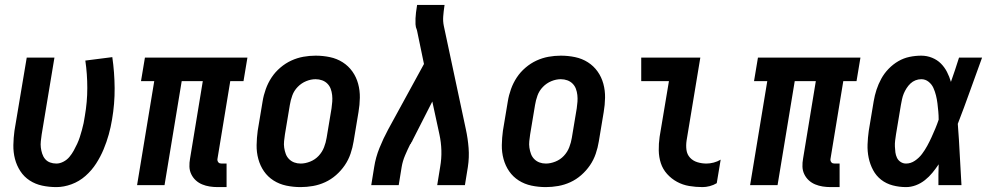

<svg xmlns="http://www.w3.org/2000/svg" viewBox="-20 -755 4040 783"><path d="M210 8Q180 8 152 2Q124 -4 101 -19Q78 -34 63 -57Q48 -80 41 -107Q34 -134 34.5 -163.5Q35 -193 39 -222L89 -520H202L150 -207Q148 -193 146.5 -179.5Q145 -166 146.5 -153.5Q148 -141 152 -128.5Q156 -116 164 -106.5Q172 -97 184 -92.5Q196 -88 210 -88Q224 -88 238.5 -95.5Q253 -103 263 -115Q273 -127 280.5 -140.5Q288 -154 294.5 -168Q301 -182 305.5 -196Q310 -210 314 -224.5Q318 -239 321 -253Q324 -267 326 -282Q336 -339 336 -396Q336 -453 328 -508L438 -522Q447 -460 447.5 -396Q448 -332 437 -268Q432 -237 423.5 -206.5Q415 -176 402.5 -146Q390 -116 372 -88Q354 -60 328.5 -37.5Q303 -15 271.5 -3.5Q240 8 210 8Z M904 8H868Q851 8 835 5.5Q819 3 804.5 -3Q790 -9 778.5 -19.5Q767 -30 760 -44.5Q753 -59 752.5 -75.5Q752 -92 755 -108L807 -424H721L651 0H539L609 -424H555L571 -520H989L973 -424H919L867 -108Q866 -104 867 -100Q868 -96 870.5 -93Q873 -90 876.5 -89Q880 -88 884 -88H904Z M1206 8Q1176 8 1147.5 2Q1119 -4 1095.5 -19Q1072 -34 1056.5 -56.5Q1041 -79 1033.5 -106.5Q1026 -134 1026.5 -163.5Q1027 -193 1031 -222L1051 -342Q1055 -367 1064 -392Q1073 -417 1087.5 -439Q1102 -461 1123 -479Q1144 -497 1168 -508Q1192 -519 1217 -523.5Q1242 -528 1267 -528Q1297 -528 1325.5 -522Q1354 -516 1377.5 -501Q1401 -486 1417 -463.5Q1433 -441 1440.5 -413.5Q1448 -386 1447.5 -356.5Q1447 -327 1442 -298L1422 -178Q1418 -153 1409.5 -128Q1401 -103 1386 -81Q1371 -59 1350.5 -41Q1330 -23 1306 -12Q1282 -1 1256.5 3.5Q1231 8 1206 8ZM1206 -88Q1225 -88 1245 -96Q1265 -104 1279.5 -119.5Q1294 -135 1301.5 -154.5Q1309 -174 1312 -193L1332 -313Q1334 -327 1335 -340.5Q1336 -354 1334.5 -367.5Q1333 -381 1328.5 -393Q1324 -405 1315 -414Q1306 -423 1293.5 -427.5Q1281 -432 1267 -432Q1248 -432 1228.5 -424Q1209 -416 1194 -400.5Q1179 -385 1172 -365.5Q1165 -346 1162 -327L1142 -207Q1140 -193 1138.5 -179.5Q1137 -166 1139 -152.5Q1141 -139 1145.5 -127Q1150 -115 1159 -106Q1168 -97 1180 -92.5Q1192 -88 1206 -88Z M1494 0 1506 -74Q1512 -113 1527.5 -151.5Q1543 -190 1563 -227L1709 -494L1681 -629Q1681 -630 1680.5 -631Q1680 -632 1680 -633Q1675 -644 1674.5 -656Q1674 -668 1674.5 -680Q1675 -692 1676.5 -704Q1678 -716 1680 -728L1681 -735H1793L1792 -728Q1789 -708 1787.5 -688Q1786 -668 1790 -649L1880 -227Q1888 -190 1891 -151.5Q1894 -113 1888 -74L1876 0H1763L1775 -74Q1781 -108 1780 -141.5Q1779 -175 1772 -207L1743 -341L1662 -182Q1662 -180 1660.5 -178.5Q1659 -177 1659 -175H1658Q1657 -173 1656 -171.5Q1655 -170 1655 -168L1653 -167Q1642 -145 1632 -121.5Q1622 -98 1618 -74L1606 0Z M2206 8Q2176 8 2147.5 2Q2119 -4 2095.5 -19Q2072 -34 2056.5 -56.5Q2041 -79 2033.5 -106.5Q2026 -134 2026.5 -163.5Q2027 -193 2031 -222L2051 -342Q2055 -367 2064 -392Q2073 -417 2087.5 -439Q2102 -461 2123 -479Q2144 -497 2168 -508Q2192 -519 2217 -523.5Q2242 -528 2267 -528Q2297 -528 2325.5 -522Q2354 -516 2377.5 -501Q2401 -486 2417 -463.5Q2433 -441 2440.5 -413.5Q2448 -386 2447.5 -356.5Q2447 -327 2442 -298L2422 -178Q2418 -153 2409.5 -128Q2401 -103 2386 -81Q2371 -59 2350.5 -41Q2330 -23 2306 -12Q2282 -1 2256.5 3.5Q2231 8 2206 8ZM2206 -88Q2225 -88 2245 -96Q2265 -104 2279.5 -119.5Q2294 -135 2301.5 -154.5Q2309 -174 2312 -193L2332 -313Q2334 -327 2335 -340.5Q2336 -354 2334.5 -367.5Q2333 -381 2328.5 -393Q2324 -405 2315 -414Q2306 -423 2293.5 -427.5Q2281 -432 2267 -432Q2248 -432 2228.5 -424Q2209 -416 2194 -400.5Q2179 -385 2172 -365.5Q2165 -346 2162 -327L2142 -207Q2140 -193 2138.5 -179.5Q2137 -166 2139 -152.5Q2141 -139 2145.5 -127Q2150 -115 2159 -106Q2168 -97 2180 -92.5Q2192 -88 2206 -88Z M2845 8Q2817 8 2790.5 3.5Q2764 -1 2741 -13.5Q2718 -26 2700.5 -45.5Q2683 -65 2675 -89.5Q2667 -114 2666.5 -141.5Q2666 -169 2670 -197L2708 -424H2595V-520H2836L2780 -182Q2777 -162 2779.5 -143.5Q2782 -125 2794 -112Q2806 -99 2824 -93.5Q2842 -88 2861 -88Q2875 -88 2890.5 -92Q2906 -96 2919 -104L2903 -8Q2890 0 2874.5 4Q2859 8 2845 8Z M3404 8H3368Q3351 8 3335 5.5Q3319 3 3304.5 -3Q3290 -9 3278.5 -19.5Q3267 -30 3260 -44.5Q3253 -59 3252.5 -75.5Q3252 -92 3255 -108L3307 -424H3221L3151 0H3039L3109 -424H3055L3071 -520H3489L3473 -424H3419L3367 -108Q3366 -104 3367 -100Q3368 -96 3370.5 -93Q3373 -90 3376.5 -89Q3380 -88 3384 -88H3404Z M3675 8Q3647 8 3620.5 1Q3594 -6 3573.5 -22Q3553 -38 3540.5 -61.5Q3528 -85 3522.5 -111.5Q3517 -138 3518 -166Q3519 -194 3523 -222L3543 -342Q3547 -366 3554.5 -389Q3562 -412 3574 -434Q3586 -456 3604 -474.5Q3622 -493 3643.5 -505.5Q3665 -518 3689 -523Q3713 -528 3737 -528Q3760 -528 3781 -519.5Q3802 -511 3817 -496Q3832 -481 3842 -461.5Q3852 -442 3858 -421Q3867 -446 3875 -470.5Q3883 -495 3891 -520H3985Q3960 -452 3936 -384.5Q3912 -317 3886 -250Q3891 -187 3894 -124.5Q3897 -62 3901 0H3807Q3807 -21 3807 -42.5Q3807 -64 3808 -85Q3796 -67 3782.5 -50.5Q3769 -34 3752 -20.5Q3735 -7 3715 0.5Q3695 8 3675 8ZM3675 -88Q3694 -88 3711 -99.5Q3728 -111 3740 -127Q3752 -143 3761.5 -160.5Q3771 -178 3779 -195.5Q3787 -213 3794.5 -231Q3802 -249 3808 -267Q3808 -284 3806.5 -300.5Q3805 -317 3803 -333.5Q3801 -350 3797 -366Q3793 -382 3786.5 -396.5Q3780 -411 3767 -421.5Q3754 -432 3737 -432Q3725 -432 3713.5 -427.5Q3702 -423 3693 -414.5Q3684 -406 3677 -395Q3670 -384 3665.5 -373Q3661 -362 3658.5 -350Q3656 -338 3654 -327L3634 -207Q3632 -194 3630.5 -182Q3629 -170 3629.5 -157.5Q3630 -145 3631.5 -133.5Q3633 -122 3638 -111.5Q3643 -101 3653 -94.5Q3663 -88 3675 -88Z"/></svg>

Font: Iosevka Term Curly Oblique
Style: Bold
Weight: 700
Italic angle: -9°
Designer: Belleve Invis
Foundry: Belleve Invis
Version: Version 32.3.0